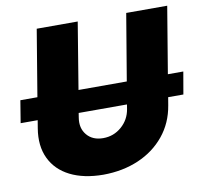

<svg xmlns="http://www.w3.org/2000/svg" viewBox="-94 -815 964 910"><g transform="rotate(-10 388.0 -360.0)"><path d="M789.1 -407.2 770.5 -299.8H697.3L690.9 -261.7Q677.2 -178.7 627.4 -117.9Q577.6 -57.1 501.5 -24.4Q425.3 8.3 331.5 8.8Q237.3 8.3 172.4 -24.4Q107.4 -57.1 78.4 -117.9Q49.3 -178.7 63 -261.7L69.3 -299.8H-12.7L4.9 -407.2H86.9L140.1 -727.5H337.4L284.7 -407.2H517.1L570.8 -727.5H768.1L714.8 -407.2ZM263.2 -278.3Q254.9 -228 282.5 -195.1Q310.1 -162.1 360.8 -162.1Q411.6 -162.1 449.5 -195.1Q487.3 -228 495.6 -278.3L499 -299.8H266.6Z"/></g></svg>

Font: Inter Tight Black
Style: Italic
Weight: 900
Italic angle: -9.39999°
Designer: Rasmus Andersson
Foundry: rsms
Version: Version 3.004; ttfautohint (v1.8.4.7-5d5b)